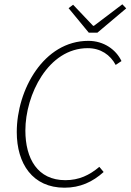

<svg xmlns="http://www.w3.org/2000/svg" viewBox="-20 -861 607 893"><path d="M280 12C353 12 411 -15 462 -61L442 -85C396 -46 347 -23 284 -23C155 -23 98 -123 98 -254C98 -420 204 -637 388 -637C448 -637 493 -606 518 -559L545 -577C520 -630 463 -671 391 -671C183 -671 58 -443 58 -247C58 -99 132 12 280 12ZM393 -709H433L567 -822L549 -841L417 -741H413L320 -839L299 -823Z"/></svg>

Font: Source Sans Pro Light
Style: Italic
Weight: 300
Italic angle: -11°
Designer: Paul D. Hunt
Foundry: Adobe Systems Incorporated
Version: Version 3.006;hotconv 1.0.111;makeotfexe 2.5.65597